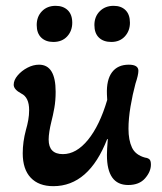

<svg xmlns="http://www.w3.org/2000/svg" viewBox="-20 -626 557 659"><path d="M163 -482Q137 -482 121.5 -497Q106 -512 106 -540Q106 -569 124 -587.5Q142 -606 171 -606Q197 -606 212.5 -591Q228 -576 228 -548Q228 -520 210.5 -501Q193 -482 163 -482ZM362 -482Q335 -482 319.5 -497Q304 -512 304 -540Q304 -569 322.5 -587.5Q341 -606 370 -606Q396 -606 411 -591Q426 -576 426 -548Q426 -520 408.5 -501Q391 -482 362 -482ZM163 13Q113 13 85.5 -16Q58 -45 58 -100Q58 -139 69 -180Q74 -197 77 -214Q80 -231 80 -248Q80 -292 53 -305Q27 -319 27 -335Q27 -351 40.5 -367Q54 -383 74 -393.5Q94 -404 114 -404Q171 -404 171 -311Q171 -281 166.5 -255.5Q162 -230 156 -207Q152 -191 149.5 -175Q147 -159 147 -147Q147 -97 196 -97Q242 -97 282 -146Q322 -195 348 -283L347 -302Q345 -352 364.5 -378Q384 -404 422 -404Q455 -404 455 -383Q455 -376 452.5 -365Q450 -354 445 -339Q435 -302 428 -260.5Q421 -219 421 -184Q421 -145 433 -119.5Q445 -94 478 -85Q487 -84 492.5 -79.5Q498 -75 498 -61Q498 -37 478 -14Q458 9 420 9Q347 9 347 -94Q347 -112 350 -148L348 -149Q285 13 163 13Z"/></svg>

Font: Akaya Telivigala
Style: Regular
Weight: 400
Designer: Vaishnavi Murthy Yerkadithaya, Juan Luis Blanco Aristondo
Version: Version 1.002; ttfautohint (v1.8.3)